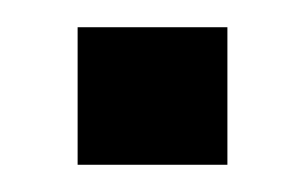

<svg xmlns="http://www.w3.org/2000/svg" viewBox="-20 -356 224 141"><path d="M37 -235H147V-336H37Z"/></svg>

Font: Kanit Medium
Style: Regular
Weight: 500
Designer: Katatrad Team
Foundry: CadsonDemak
Version: Version 1.000;PS 001.000;hotconv 1.0.88;makeotf.lib2.5.64775